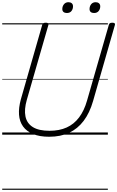

<svg xmlns="http://www.w3.org/2000/svg" viewBox="-20 -1221 1063 1741"><path d="M426 19Q339 19 280 -5.5Q221 -30 189 -74.5Q157 -119 152.5 -181Q148 -243 169 -320L363 -996Q366 -1006 372.5 -1010.5Q379 -1015 396 -1015Q409 -1015 415.5 -1010.5Q422 -1006 419 -995L223 -315Q198 -228 211 -165Q224 -102 278 -68.5Q332 -35 429 -35Q518 -35 584.5 -65Q651 -95 697 -156Q743 -217 769 -308L967 -996Q970 -1006 976.5 -1010.5Q983 -1015 999 -1015Q1028 -1015 1022 -995L824 -305Q793 -197 738.5 -125Q684 -53 606.5 -17Q529 19 426 19ZM586 -1103Q568 -1103 556.5 -1112Q545 -1121 545 -1139Q545 -1164 560 -1182.5Q575 -1201 601 -1201Q619 -1201 630.5 -1191.5Q642 -1182 642 -1163Q642 -1139 628 -1121Q614 -1103 586 -1103ZM833 -1103Q814 -1103 803 -1112Q792 -1121 792 -1139Q792 -1164 806.5 -1182.5Q821 -1201 848 -1201Q865 -1201 877 -1191.5Q889 -1182 889 -1163Q889 -1139 874.5 -1121Q860 -1103 833 -1103ZM0 490H958V500H0ZM0 -20H958V0H0ZM0 -505H958V-500H0ZM0 -1010H958V-1000H0Z"/></svg>

Font: Playwrite AU QLD Guides
Style: Regular
Weight: 400
Designer: Veronika Burian, José Scaglione
Foundry: TypeTogether
Version: Version 1.003